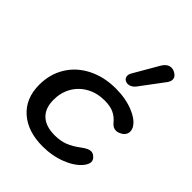

<svg xmlns="http://www.w3.org/2000/svg" viewBox="-225 -921 1055 1055"><g transform="rotate(45 302.5 -393.5)"><path d="M38 -217Q38 -299 77.5 -363.5Q117 -428 188.5 -464Q260 -500 351 -500Q429 -500 489 -475Q549 -450 568 -413Q574 -400 574 -388Q574 -375 566.5 -363.5Q559 -352 545 -345Q529 -336 515 -336Q492 -336 474 -358Q454 -383 426 -396.5Q398 -410 354 -410Q295 -410 249 -384.5Q203 -359 177.5 -314.5Q152 -270 152 -214Q152 -149 188.5 -114.5Q225 -80 295 -80Q339 -80 373.5 -93.5Q408 -107 446 -136Q478 -160 498 -160Q513 -160 525 -149Q541 -136 541 -119Q541 -102 524 -80Q492 -40 428.5 -15Q365 10 290 10Q175 10 106.5 -50.5Q38 -111 38 -217ZM345 -595Q345 -606 351 -616L435 -761Q456 -797 486 -797Q499 -797 512 -790Q537 -777 537 -755Q537 -741 525 -724L421 -585Q413 -575 401.5 -569Q390 -563 379 -563Q370 -563 360 -568Q345 -577 345 -595Z"/></g></svg>

Font: Kodchasan SemiBold
Style: Italic
Weight: 600
Italic angle: -10°
Version: Version 1.000; ttfautohint (v1.6)